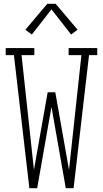

<svg xmlns="http://www.w3.org/2000/svg" viewBox="-20 -987 540 1007"><path d="M134 0 53 -698H10V-735H160V-698H93L158 -96L230 -503H270L342 -96L407 -698H340V-735H490V-698H447L366 0H325L250 -426L175 0ZM147 -806 113 -831 228 -967H272L387 -831L353 -806L250 -938Z"/></svg>

Font: Iosevka Slab Extralight
Style: Regular
Weight: 200
Monospace: yes
Designer: Belleve Invis
Foundry: Belleve Invis
Version: Version 11.1.1; ttfautohint (v1.8.3)